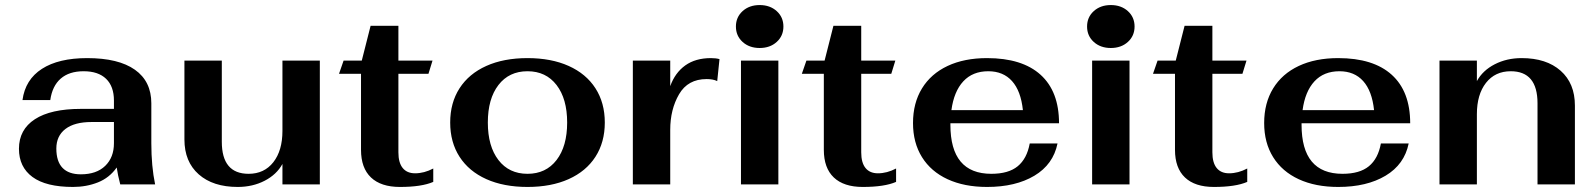

<svg xmlns="http://www.w3.org/2000/svg" viewBox="-20 -730 6310 760"><path d="M55 -141Q55 -217 118 -258Q181 -299 300 -299H431V-332Q431 -388 400 -418Q369 -448 311 -448Q254 -448 220.5 -419Q187 -390 179 -334H69Q80 -415 146 -457.5Q212 -500 325 -500Q449 -500 514 -454Q579 -408 579 -321V-163Q579 -72 594 0H456Q446 -38 442 -67Q413 -26 367.5 -8Q322 10 269 10Q162 10 108.5 -29.5Q55 -69 55 -141ZM431 -163V-247H342Q275 -247 239 -219.5Q203 -192 203 -142Q203 -91 227.5 -65.5Q252 -40 300 -40Q362 -40 396.5 -73.5Q431 -107 431 -163Z M710 -178V-490H858V-169Q858 -42 964 -42Q1026 -42 1062 -88Q1098 -134 1098 -212V-490H1246V0H1098V-81Q1075 -39 1027.5 -14.5Q980 10 921 10Q823 10 766.5 -40Q710 -90 710 -178Z M1409 -137V-438H1322L1340 -490H1412L1447 -628H1557V-490H1692L1676 -438H1557V-127Q1557 -86 1574 -65Q1591 -44 1623 -44Q1659 -44 1695 -63V-10Q1649 10 1563 10Q1488 10 1448.5 -27.5Q1409 -65 1409 -137Z M1762 -245Q1762 -323 1799 -380.5Q1836 -438 1905 -469Q1974 -500 2068 -500Q2162 -500 2231 -469Q2300 -438 2337 -380.5Q2374 -323 2374 -245Q2374 -167 2337 -109.5Q2300 -52 2231 -21Q2162 10 2068 10Q1974 10 1905 -21Q1836 -52 1799 -109.5Q1762 -167 1762 -245ZM2225 -245Q2225 -339 2183 -393.5Q2141 -448 2068 -448Q1995 -448 1953 -393.5Q1911 -339 1911 -245Q1911 -151 1953 -96.5Q1995 -42 2068 -42Q2141 -42 2183 -96.5Q2225 -151 2225 -245Z M2485 -490H2633V-389Q2652 -442 2692.5 -471Q2733 -500 2794 -500Q2814 -500 2828 -496L2819 -409Q2803 -417 2777 -417Q2703 -417 2668 -357Q2633 -297 2633 -216V0H2485Z M2893 -625Q2893 -662 2919.5 -686Q2946 -710 2987 -710Q3028 -710 3054.5 -686Q3081 -662 3081 -625Q3081 -588 3054.5 -564Q3028 -540 2987 -540Q2946 -540 2919.5 -564Q2893 -588 2893 -625ZM2913 -490H3061V0H2913Z M3241 -137V-438H3154L3172 -490H3244L3279 -628H3389V-490H3524L3508 -438H3389V-127Q3389 -86 3406 -65Q3423 -44 3455 -44Q3491 -44 3527 -63V-10Q3481 10 3395 10Q3320 10 3280.5 -27.5Q3241 -65 3241 -137Z M4056 -162H4166Q4149 -79 4074.5 -34.5Q4000 10 3887 10Q3797 10 3731 -20.5Q3665 -51 3629.5 -108Q3594 -165 3594 -243Q3594 -322 3629.5 -380Q3665 -438 3731 -469Q3797 -500 3887 -500Q4026 -500 4099 -434Q4172 -368 4172 -242H3742V-236Q3742 -42 3904 -42Q3972 -42 4008.5 -72Q4045 -102 4056 -162ZM3746 -294H4029Q4021 -370 3986 -409Q3951 -448 3892 -448Q3830 -448 3793 -408Q3756 -368 3746 -294Z M4283 -625Q4283 -662 4309.5 -686Q4336 -710 4377 -710Q4418 -710 4444.5 -686Q4471 -662 4471 -625Q4471 -588 4444.5 -564Q4418 -540 4377 -540Q4336 -540 4309.5 -564Q4283 -588 4283 -625ZM4303 -490H4451V0H4303Z M4631 -137V-438H4544L4562 -490H4634L4669 -628H4779V-490H4914L4898 -438H4779V-127Q4779 -86 4796 -65Q4813 -44 4845 -44Q4881 -44 4917 -63V-10Q4871 10 4785 10Q4710 10 4670.5 -27.5Q4631 -65 4631 -137Z M5446 -162H5556Q5539 -79 5464.5 -34.5Q5390 10 5277 10Q5187 10 5121 -20.5Q5055 -51 5019.5 -108Q4984 -165 4984 -243Q4984 -322 5019.5 -380Q5055 -438 5121 -469Q5187 -500 5277 -500Q5416 -500 5489 -434Q5562 -368 5562 -242H5132V-236Q5132 -42 5294 -42Q5362 -42 5398.5 -72Q5435 -102 5446 -162ZM5136 -294H5419Q5411 -370 5376 -409Q5341 -448 5282 -448Q5220 -448 5183 -408Q5146 -368 5136 -294Z M5678 -490H5826V-409Q5849 -451 5896.5 -475.5Q5944 -500 6003 -500Q6101 -500 6157.5 -450Q6214 -400 6214 -312V0H6066V-321Q6066 -448 5960 -448Q5898 -448 5862 -402Q5826 -356 5826 -278V0H5678Z"/></svg>

Font: Fahkwang
Style: Bold
Weight: 700
Designer: Suppakit Chalermlarp | Katatrad Co.,Ltd.
Foundry: Cadson Demak Co.,Ltd.
Version: Version 1.000; ttfautohint (v1.6)